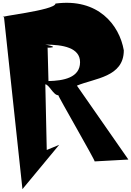

<svg xmlns="http://www.w3.org/2000/svg" viewBox="-89 -1013 918 1343"><path d="M-61 -893 68 310 325 0 238 36 228 -423C254 -423 285 -345 319 -347C313 -347 581 116 573 116L809 103L449 -414C573 -466 777 -473 777 -661C746 -839 597 -1028 299 -988C299 -940 -135 -895 -61 -893ZM228 -679C350 -679 228 -701 228 -701C350 -701 471 -680 471 -578C471 -469 354 -448 250 -446L244 -679Z"/></svg>

Font: Chaingun
Style: Regular
Weight: 400
Version: Version 0.91